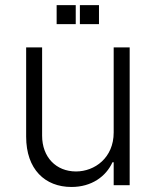

<svg xmlns="http://www.w3.org/2000/svg" viewBox="-20 -733 617 760"><path d="M204.2 -712.7V-637.4H279.8V-712.7ZM296.2 -712.7V-637.4H371.8V-712.7ZM430 -208.5C430 -108.3 354.8 -54.3 280.9 -54.3C202.1 -54.3 146.7 -110.8 146.7 -196V-545.5H83.5V-192.1C83.5 -62.9 158 7.1 262.8 7.1C342.7 7.1 399.5 -34.4 425.1 -90.6H430V0H493.3V-545.5H430Z"/></svg>

Font: TID UI Light
Style: Regular
Weight: 300
Designer: The TID Project Authors
Foundry: Bakken & Bæck
Version: Version 1.001;hotconv 1.0.109;makeotfexe 2.5.65596